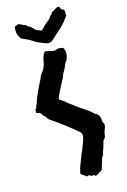

<svg xmlns="http://www.w3.org/2000/svg" viewBox="-187 -1015 728 1097"><g transform="rotate(-20 176.5 -466.5)"><path d="M18.6 -418.9C25.4 -415 25.4 -406.2 28.3 -401.4C31.2 -396.5 37.1 -394.5 40 -389.6C43.9 -382.8 46.9 -374 51.8 -370.1C101.6 -330.1 150.4 -285.2 195.3 -240.2C200.2 -235.4 203.1 -228.5 203.1 -219.7C203.1 -202.1 179.7 -159.2 170.9 -140.6C166 -129.9 159.2 -122.1 155.3 -111.3C140.6 -80.1 123 -50.8 114.3 -16.6C119.1 -13.7 118.2 -7.8 133.8 1C140.6 4.9 138.7 10.7 147.5 10.7C151.4 10.7 155.3 8.8 159.2 7.8C164.1 10.7 166 17.6 172.9 17.6C175.8 17.6 180.7 14.6 183.6 16.6C188.5 19.5 190.4 24.4 194.3 24.4C205.1 24.4 225.6 8.8 237.3 4.9C244.1 -18.6 256.8 -40 263.7 -63.5C274.4 -67.4 273.4 -78.1 276.4 -85C281.2 -95.7 286.1 -105.5 291 -116.2C295.9 -127 298.8 -140.6 303.7 -149.4C306.6 -154.3 311.5 -156.2 314.5 -160.2C322.3 -169.9 321.3 -184.6 327.1 -197.3C334 -211.9 340.8 -217.8 340.8 -238.3C337.9 -243.2 336.9 -247.1 334 -251C336.9 -273.4 332 -302.7 309.6 -309.6C286.1 -339.8 253.9 -359.4 226.6 -383.8C211.9 -398.4 199.2 -409.2 184.6 -420.9C177.7 -427.7 172.9 -433.6 166 -440.4C162.1 -444.3 144.5 -454.1 144.5 -459C144.5 -470.7 195.3 -544.9 203.1 -558.6C210 -567.4 212.9 -576.2 216.8 -585C227.5 -600.6 238.3 -614.3 250 -640.6C266.6 -652.3 274.4 -677.7 274.4 -697.3C274.4 -708 272.5 -717.8 267.6 -726.6C256.8 -727.5 249 -732.4 238.3 -732.4C231.4 -732.4 226.6 -727.5 221.7 -727.5C213.9 -727.5 205.1 -729.5 197.3 -732.4C188.5 -735.4 173.8 -742.2 167 -742.2C152.3 -742.2 137.7 -700.2 135.7 -688.5C128.9 -662.1 118.2 -645.5 98.6 -626C91.8 -619.1 89.8 -612.3 85.9 -603.5C59.6 -562.5 33.2 -518.6 14.6 -473.6C13.7 -472.7 11.7 -468.8 8.8 -463.9C8.8 -453.1 -2.9 -452.1 -2.9 -443.4C-2.9 -439.5 -1 -434.6 -4.9 -430.7C2 -423.8 11.7 -425.8 18.6 -418.9ZM57.6 -861.3C73.2 -849.6 90.8 -842.8 106.4 -832C121.1 -821.3 136.7 -807.6 153.3 -799.8C164.1 -794.9 182.6 -784.2 197.3 -779.3C205.1 -780.3 212.9 -780.3 219.7 -783.2C253.9 -810.5 293 -835 323.2 -865.2C326.2 -868.2 327.1 -871.1 330.1 -874C337.9 -881.8 341.8 -887.7 348.6 -894.5C345.7 -899.4 350.6 -918 347.7 -928.7C341.8 -930.7 335.9 -934.6 331.1 -940.4C331.1 -949.2 327.1 -955.1 318.4 -957C303.7 -954.1 293.9 -943.4 279.3 -940.4C275.4 -935.5 268.6 -925.8 261.7 -922.9C258.8 -916 252 -913.1 248 -906.2C229.5 -897.5 203.1 -873 187.5 -860.4C176.8 -863.3 170.9 -870.1 160.2 -873C149.4 -884.8 140.6 -895.5 129.9 -906.2C118.2 -907.2 119.1 -914.1 112.3 -920.9C97.7 -924.8 86.9 -936.5 72.3 -941.4C65.4 -938.5 60.5 -935.5 52.7 -935.5C45.9 -928.7 45.9 -912.1 45.9 -903.3C45.9 -878.9 49.8 -882.8 57.6 -861.3Z"/></g></svg>

Font: Caesar Dressing Cyrillic
Style: Regular
Weight: 400
Designer: Dathan Boardman
Foundry: Open Window
Version: Version 1.00;July 2, 2020;FontCreator 13.0.0.2642 64-bit